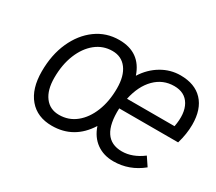

<svg xmlns="http://www.w3.org/2000/svg" viewBox="-103 -730 1070 950"><g transform="rotate(30 432.0 -255.5)"><path d="M264 12Q180.5 12 133.8 -43Q87 -98 87 -197Q87 -291.5 120 -365Q153 -438.5 210.8 -480.8Q268.5 -523 342.5 -523Q463 -523 501 -410.5Q534.5 -463.5 584.8 -493.2Q635 -523 692.5 -523Q774.5 -523 819.2 -475.5Q864 -428 864 -340Q864 -287.5 847 -229.5H510.5Q503 -51.5 627.5 -51.5Q687 -51.5 745.5 -95.5L778 -47Q705.5 12 615.5 12Q559.5 12 519.2 -16.8Q479 -45.5 460.5 -100Q390 12 264 12ZM520 -290H791.5Q806.5 -369 779.8 -415.2Q753 -461.5 692 -461.5Q628 -461.5 582.8 -416.2Q537.5 -371 520 -290ZM268 -52.5Q322.5 -52.5 363.8 -85.8Q405 -119 428.2 -177Q451.5 -235 451.5 -309.5Q451.5 -380 422 -419.5Q392.5 -459 340.5 -459Q287 -459 245.5 -425.8Q204 -392.5 180.2 -334Q156.5 -275.5 156.5 -200.5Q156.5 -131 186 -91.8Q215.5 -52.5 268 -52.5Z"/></g></svg>

Font: Overpass Light
Style: Italic
Weight: 300
Italic angle: -10°
Designer: Delve Withrington, Dave Bailey, Thomas Jockin
Foundry: Delve Fonts LLC
Version: Version 4.000; ttfautohint (v1.8.3)